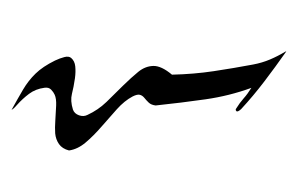

<svg xmlns="http://www.w3.org/2000/svg" viewBox="-60 -612 1119 718"><g transform="rotate(10 500.0 -253.0)"><path d="M973 -504Q944 -442 912.5 -381Q881 -320 845 -264Q834 -250 829 -253.5Q824 -257 826 -262Q836 -287 847.5 -305.5Q859 -324 869 -349Q793 -305 707.5 -277Q622 -249 528 -222Q511 -221 500.5 -228Q490 -235 481.5 -242.5Q473 -250 463 -251Q453 -252 437 -240Q410 -219 387.5 -183Q365 -147 342 -108.5Q319 -70 294 -40Q269 -10 238 0Q212 -2 197 -17Q182 -32 176 -54Q171 -74 168 -102.5Q165 -131 161.5 -157Q158 -183 149 -196Q143 -205 132.5 -212.5Q122 -220 107 -215Q75 -205 54 -182.5Q33 -160 17 -134Q13 -128 9.5 -122.5Q6 -117 0 -112Q16 -159 29.5 -195Q43 -231 65 -261.5Q87 -292 128 -322Q145 -334 160.5 -341Q176 -348 186 -342Q201 -333 206.5 -313.5Q212 -294 213 -270Q214 -236 212 -210Q210 -184 226 -153Q234 -139 252 -136Q270 -133 283 -143Q319 -168 344.5 -203Q370 -238 395 -274Q420 -309 442 -334.5Q464 -360 493.5 -366Q523 -372 568 -346Q648 -362 719.5 -386Q791 -410 860 -436Q892 -448 919 -465.5Q946 -483 970 -504Q970 -504 972.5 -505.5Q975 -507 973 -504Z"/></g></svg>

Font: Aref Ruqaa Ink
Style: Regular
Weight: 400
Designer: Abdullah Aref
Version: Version 1.005